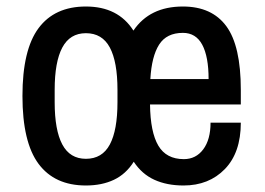

<svg xmlns="http://www.w3.org/2000/svg" viewBox="-20 -558 814 590"><path d="M244 12Q148 12 98.5 -54.5Q49 -121 49 -263Q49 -405 98.5 -471.5Q148 -538 244 -538Q343 -538 390 -464Q440 -538 542 -538Q631 -538 675.5 -477.5Q720 -417 720 -282V-237H441Q442 -152 466.5 -110.5Q491 -69 545 -69Q582 -69 604.5 -99Q627 -129 627 -181H720Q720 -89 671 -38.5Q622 12 544 12Q493 12 454.5 -5.5Q416 -23 391 -61Q367 -23 330 -5.5Q293 12 244 12ZM244 -70Q294 -70 317.5 -114Q341 -158 341 -244V-282Q341 -368 317.5 -412Q294 -456 244 -456Q195 -456 171.5 -412Q148 -368 148 -282V-244Q148 -158 171.5 -114Q195 -70 244 -70ZM442 -315H621Q621 -384 601.5 -420.5Q582 -457 542 -457Q492 -457 469 -421Q446 -385 442 -315Z"/></svg>

Font: Archivo Narrow Medium
Style: Regular
Weight: 500
Designer: Hector Gatti
Foundry: Omnibus-Type
Version: Version 3.002